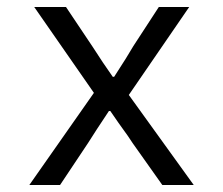

<svg xmlns="http://www.w3.org/2000/svg" viewBox="-20 -530 640 550"><path d="M249 -264 78 -510H169L246 -395Q274 -351 303 -310H307Q346 -370 362 -398L435 -510H522L349 -258L535 0H445L360 -120L346 -141Q332 -160 319.5 -178Q307 -196 296 -212H292Q252 -152 232 -120L152 0H64Z"/></svg>

Font: Office Code Pro
Style: Regular
Weight: 400
Designer: Nathan Rutzky & Paul D. Hunt
Foundry: Adobe Systems Incorporated
Version: Version 1.004